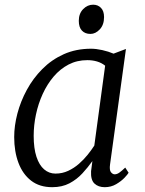

<svg xmlns="http://www.w3.org/2000/svg" viewBox="-20 -768 604 798"><path d="M437.5 -85.5Q434 -61 441.2 -52.2Q448.5 -43.5 456.5 -43.5Q466.5 -43.5 476.5 -50.8Q486.5 -58 500.5 -71.5L514.5 -50Q511 -43.5 497.5 -29.2Q484 -15 462.8 -2.5Q441.5 10 415.5 10Q388.5 10 372.5 -5.2Q356.5 -20.5 358.5 -56.5L364 -98.5Q345.5 -72.5 322.5 -47.5Q299.5 -22.5 268.8 -6.2Q238 10 197 10Q144.5 10 109.5 -17Q74.5 -44 56.8 -91Q39 -138 39 -198.5Q39 -245 52.2 -295.8Q65.5 -346.5 91.5 -394.5Q117.5 -442.5 156 -481.2Q194.5 -520 245.2 -542.8Q296 -565.5 358.5 -565.5Q379.5 -565.5 405.2 -559.8Q431 -554 452 -545L503.5 -564.5ZM417 -495Q402 -507 383.2 -512.5Q364.5 -518 343 -518Q300 -518 265 -499.8Q230 -481.5 203 -449.8Q176 -418 157.5 -377.5Q139 -337 129.5 -292.2Q120 -247.5 120 -203.5Q120 -151.5 131.5 -116.5Q143 -81.5 163.5 -64Q184 -46.5 210.5 -46.5Q239 -46.5 263.5 -58Q288 -69.5 308.2 -87.2Q328.5 -105 344.5 -125Q360.5 -145 372 -163ZM356 -627Q333.5 -627 320.5 -640.8Q307.5 -654.5 307.5 -681.5Q307.5 -711.5 325.5 -730Q343.5 -748.5 367 -748.5Q387 -748.5 399.8 -735.2Q412.5 -722 412.5 -697Q412.5 -665 394.8 -646Q377 -627 356 -627Z"/></svg>

Font: Merriweather 24pt Light
Style: Italic
Weight: 300
Italic angle: -7.8°
Version: Version 2.101